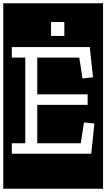

<svg xmlns="http://www.w3.org/2000/svg" viewBox="-32 -937 648 1170"><path d="M-12 213V-917H596V213ZM279 -803V-718H360V-803ZM40 0H524L543 -184L480 -191L460 -64H195V-298H502V-362H195V-586H451L471 -459L535 -466L515 -650H40V-586H122V-64H40Z"/></svg>

Font: Zilla Slab Highlight Regular
Style: Regular
Weight: 400
Designer: Typotheque Type Foundry
Foundry: Typotheque type foundry
Version: Version 1.1; 2017; ttfautohint (v1.6)